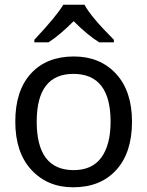

<svg xmlns="http://www.w3.org/2000/svg" viewBox="-20 -786 625 816"><path d="M339 -766Q366 -715 464 -617V-606H402Q354 -635 293 -696Q232 -635 186 -606H126V-617Q220 -717 249 -766ZM541 -269Q541 -137 474 -63.5Q407 10 291 10Q182 10 113.5 -64Q45 -138 45 -269Q45 -401 111.5 -473.5Q178 -546 294 -546Q405 -546 473 -472.5Q541 -399 541 -269ZM136 -269Q136 -63 293 -63Q372 -63 411 -117Q450 -171 450 -269Q450 -472 292 -472Q136 -472 136 -269Z"/></svg>

Font: Advent Sans Logo
Style: Regular
Weight: 400
Designer: Types & Symbols
Foundry: Types & Symbols
Version: Version 1.002